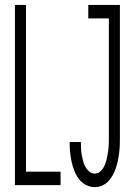

<svg xmlns="http://www.w3.org/2000/svg" viewBox="-20 -755 540 783"><path d="M367 8Q347 8 330 -1Q313 -10 301.5 -25.5Q290 -41 283 -59Q276 -77 272 -95.5Q268 -114 266 -133Q264 -152 264 -171V-176H310V-173Q310 -160 310.5 -147.5Q311 -135 313.5 -122.5Q316 -110 319 -98Q322 -86 328 -75Q334 -64 344 -55.5Q354 -47 367 -47Q381 -47 391.5 -58Q402 -69 407.5 -82.5Q413 -96 416 -110Q419 -124 421 -138Q423 -152 423.5 -166.5Q424 -181 424 -195V-680H340V-735H469V-195Q469 -179 468.5 -163.5Q468 -148 466 -132Q464 -116 461 -101Q458 -86 453 -71Q448 -56 440.5 -42Q433 -28 422.5 -16.5Q412 -5 397 1.5Q382 8 367 8ZM41 0V-735H86V-55H227V0Z"/></svg>

Font: Iosevka Fixed SS04 Light
Style: Regular
Weight: 300
Monospace: yes
Designer: Belleve Invis
Foundry: Belleve Invis
Version: Version 32.5.0